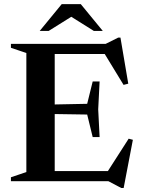

<svg xmlns="http://www.w3.org/2000/svg" viewBox="-20 -904 708 958"><path d="M477 -497.5 470 -358.5 477 -220H442.5L415 -332.5L187 -336V-381.5L415 -386L442.5 -497.5ZM620 -486.5 596.5 -480.5 491 -653.5 542 -634.5H174V-685H507L570 -716.5H581ZM506.5 -32 622 -212 643 -206.5 597 34H585L520.5 0H174V-50.5H550.5ZM34.5 0V-19.5L111.5 -45.5V-639.5L34.5 -665.5V-685H253V0ZM321 -829.5H350.5L222.5 -749.5H178L288 -883.5H383L493 -749.5H448.5Z"/></svg>

Font: Newsreader 36pt SemiBold
Style: Regular
Weight: 600
Designer: Hugues Gentile
Foundry: Production Type
Version: Version 1.003